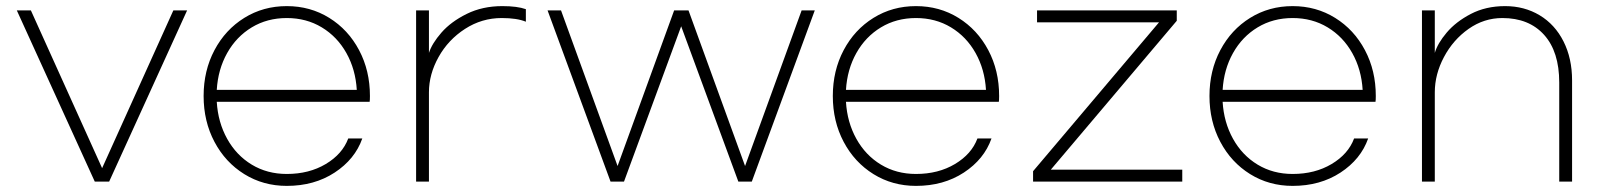

<svg xmlns="http://www.w3.org/2000/svg" viewBox="-20 -517 5238 628"><path d="M592 -483 337 77H290L35 -483H81L314 33L547 -483Z M646 -203Q646 -286 681.5 -353Q717 -420 779 -458.5Q841 -497 918 -497Q995 -497 1057 -458.5Q1119 -420 1154.5 -353Q1190 -286 1190 -203Q1190 -189 1189 -184H689Q693 -117 723 -63Q753 -9 803.5 21.5Q854 52 918 52Q991 52 1045.5 19.5Q1100 -13 1119 -64H1165Q1141 4 1074.5 47.5Q1008 91 918 91Q841 91 779 52.5Q717 14 681.5 -53Q646 -120 646 -203ZM1147 -223Q1143 -290 1113 -343.5Q1083 -397 1032.5 -427.5Q982 -458 918 -458Q854 -458 803.5 -427.5Q753 -397 723 -343.5Q693 -290 689 -223Z M1341 -483H1383V-344Q1393 -375 1424 -410.5Q1455 -446 1506.5 -471.5Q1558 -497 1623 -497Q1672 -497 1700 -487V-446Q1671 -458 1621 -458Q1556 -458 1501 -422.5Q1446 -387 1414.5 -330.5Q1383 -274 1383 -215V77H1341Z M2645 -483 2439 77H2395L2208 -431L2021 77H1977L1771 -483H1815L2000 26L2185 -483H2232L2417 26L2602 -483Z M2704 -203Q2704 -286 2739.5 -353Q2775 -420 2837 -458.5Q2899 -497 2976 -497Q3053 -497 3115 -458.5Q3177 -420 3212.5 -353Q3248 -286 3248 -203Q3248 -189 3247 -184H2747Q2751 -117 2781 -63Q2811 -9 2861.5 21.5Q2912 52 2976 52Q3049 52 3103.5 19.5Q3158 -13 3177 -64H3223Q3199 4 3132.5 47.5Q3066 91 2976 91Q2899 91 2837 52.5Q2775 14 2739.5 -53Q2704 -120 2704 -203ZM3205 -223Q3201 -290 3171 -343.5Q3141 -397 3090.5 -427.5Q3040 -458 2976 -458Q2912 -458 2861.5 -427.5Q2811 -397 2781 -343.5Q2751 -290 2747 -223Z M3847 38V77H3359V43L3771 -444H3372V-483H3829V-449L3417 38Z M3936 -203Q3936 -286 3971.5 -353Q4007 -420 4069 -458.5Q4131 -497 4208 -497Q4285 -497 4347 -458.5Q4409 -420 4444.5 -353Q4480 -286 4480 -203Q4480 -189 4479 -184H3979Q3983 -117 4013 -63Q4043 -9 4093.5 21.5Q4144 52 4208 52Q4281 52 4335.5 19.5Q4390 -13 4409 -64H4455Q4431 4 4364.5 47.5Q4298 91 4208 91Q4131 91 4069 52.5Q4007 14 3971.5 -53Q3936 -120 3936 -203ZM4437 -223Q4433 -290 4403 -343.5Q4373 -397 4322.5 -427.5Q4272 -458 4208 -458Q4144 -458 4093.5 -427.5Q4043 -397 4013 -343.5Q3983 -290 3979 -223Z M4631 -483H4673V-344Q4682 -375 4712 -410.5Q4742 -446 4791 -471.5Q4840 -497 4903 -497Q4966 -497 5016 -467Q5066 -437 5094 -381.5Q5122 -326 5122 -254V77H5080V-247Q5080 -348 5030.5 -403Q4981 -458 4894 -458Q4834 -458 4783.5 -422.5Q4733 -387 4703 -330.5Q4673 -274 4673 -215V77H4631Z"/></svg>

Font: Gmarket Sans TTF Light
Style: Regular
Weight: 300
Designer: Creative Director : Sungho Lee; Art Director : Kiwoong Choi; Project Manager : Sori Yang, Jongwook Yoon; Font Designer :
Foundry: Sandoll Inc.
Version: Version 1.000;hotconv 1.0.109;makeotfexe 2.5.65596